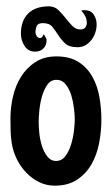

<svg xmlns="http://www.w3.org/2000/svg" viewBox="-20 -579 348 606"><path d="M158 -401Q201 -401 228.5 -383Q256 -365 272 -336Q288 -307 294 -271.5Q300 -236 300 -200Q300 -165 293 -128Q286 -91 269 -61Q252 -31 223.5 -12Q195 7 153 7Q126 7 103 -4.5Q80 -16 62 -35Q44 -54 32.5 -78Q21 -102 17 -127Q14 -147 13.5 -167Q13 -187 13 -207Q13 -240 21 -274.5Q29 -309 46.5 -337Q64 -365 91.5 -383Q119 -401 158 -401ZM157 -71Q175 -71 186.5 -86.5Q198 -102 204.5 -123.5Q211 -145 213.5 -167Q216 -189 216 -203Q216 -216 213.5 -237Q211 -258 205 -278Q199 -298 187.5 -312.5Q176 -327 158 -327Q140 -327 129 -311Q118 -295 112 -273Q106 -251 104 -228.5Q102 -206 102 -193Q102 -181 104 -160Q106 -139 112 -119.5Q118 -100 129 -85.5Q140 -71 157 -71ZM134 -559Q152 -559 164 -547.5Q176 -536 186.5 -522.5Q197 -509 208 -497.5Q219 -486 234 -486Q244 -486 249 -492Q254 -498 254 -507Q254 -518 249 -528Q244 -538 236 -546L246 -547Q266 -547 275.5 -533.5Q285 -520 285 -502Q285 -489 281 -476.5Q277 -464 269 -453.5Q261 -443 250 -436.5Q239 -430 225 -430Q198 -430 185.5 -442Q173 -454 164 -468Q155 -482 145.5 -494Q136 -506 115 -506Q100 -506 96 -497Q92 -488 92 -476Q92 -471 96 -465Q100 -459 106 -459Q111 -459 113.5 -463Q116 -467 118 -471Q121 -466 124 -461.5Q127 -457 127 -452Q127 -436 117 -426Q107 -416 91 -416Q69 -416 57.5 -434Q46 -452 46 -472Q46 -514 69 -536.5Q92 -559 134 -559Z"/></svg>

Font: Gloria
Style: Regular
Weight: 400
Designer: Peter Wiegel
Foundry: Peter Wiegel
Version: Version 1.000